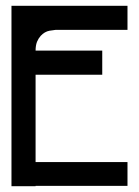

<svg xmlns="http://www.w3.org/2000/svg" viewBox="-20 -640 479 661"><path d="M170.9 -537.1Q168 -537.1 150.4 -534.2Q133.8 -531.2 120.1 -516.6Q112.3 -507.8 107.4 -496.1Q102.5 -483.4 102.5 -465.8H332V-382.8H102.5V-82H418.9V0H102.5V1H19.5V-620.1H418.9V-537.1Z"/></svg>

Font: mr_KirucoupageG
Style: Regular
Weight: 400
Designer: Jan Henkel
Version: Version 1.00 May 25, 2020, initial release